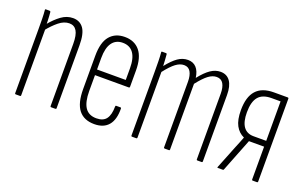

<svg xmlns="http://www.w3.org/2000/svg" viewBox="-65 -752 1619 1024"><g transform="rotate(20 744.5 -240.5)"><path d="M260 0Q256 0 256 -5V-358Q256 -408 242 -431Q228 -454 200 -454Q170 -454 141 -430.5Q112 -407 84 -372L82 -405Q112 -442 143 -464.5Q174 -487 209 -487Q248 -487 269 -457.5Q290 -428 290 -362V-5Q290 0 285 0ZM59 0Q55 0 55 -5V-367Q55 -399 54.5 -426.5Q54 -454 52 -475Q51 -481 56 -481H77Q82 -481 83 -476Q85 -457 86 -428Q87 -399 87 -384L89 -381V-5Q89 0 84 0Z M507 6Q448 6 418 -32Q388 -70 388 -150V-338Q388 -415 418.5 -451Q449 -487 503 -487Q558 -487 588.5 -450Q619 -413 619 -339V-246Q619 -241 614 -241H422V-151Q422 -89 442.5 -58Q463 -27 507 -27Q546 -27 563 -50.5Q580 -74 580 -120Q580 -126 584 -126H609Q613 -126 613 -121Q614 -58 587 -26Q560 6 507 6ZM422 -273H585V-338Q585 -396 564 -425Q543 -454 503 -454Q464 -454 443 -425Q422 -396 422 -338Z M719 0Q715 0 715 -5V-367Q715 -399 714.5 -426.5Q714 -454 712 -475Q711 -481 716 -481H739Q742 -481 743 -476Q745 -459 745.5 -442Q746 -425 747 -411Q778 -450 804.5 -468.5Q831 -487 861 -487Q891 -487 909 -467.5Q927 -448 932 -411Q963 -450 990 -468.5Q1017 -487 1046 -487Q1082 -487 1101 -460Q1120 -433 1120 -382V-5Q1120 0 1115 0H1090Q1086 0 1086 -5V-377Q1086 -413 1074 -433.5Q1062 -454 1036 -454Q1013 -454 989.5 -436.5Q966 -419 934 -378V-5Q934 0 930 0H905Q900 0 900 -5V-377Q900 -413 888 -433.5Q876 -454 851 -454Q828 -454 804.5 -436.5Q781 -419 749 -378V-5Q749 0 744 0Z M1207 0Q1202 0 1205 -6L1256 -134Q1263 -150 1269.5 -167Q1276 -184 1282 -199V-200Q1251 -214 1234 -245.5Q1217 -277 1217 -332Q1217 -407 1250 -444Q1283 -481 1350 -481H1429Q1434 -481 1434 -476V-5Q1434 0 1429 0H1404Q1400 0 1400 -5V-191H1314L1240 -3Q1239 0 1235 0ZM1328 -224H1400V-448H1349Q1298 -448 1274.5 -420Q1251 -392 1251 -332Q1251 -278 1270.5 -251Q1290 -224 1328 -224Z"/></g></svg>

Font: Sofia Sans Extra Condensed ExtraLight
Style: Regular
Weight: 250
Designer: Botio Nikoltchev, Ani Petrova
Foundry: lettersoup
Version: Version 4.101